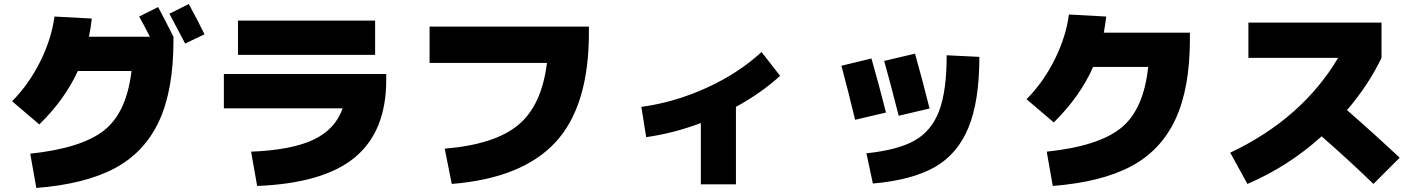

<svg xmlns="http://www.w3.org/2000/svg" viewBox="-20 -862 7040 952"><path d="M994 -692 898 -646Q844 -750 820 -794L916 -842Q962 -758 994 -692ZM175 -245 40 -360Q124 -445 180 -558Q236 -671 250 -780L435 -770Q431 -728 421 -680H723Q697 -732 670 -780L764 -827Q805 -750 840 -680V-660Q840 -414 768 -260Q696 -106 548.5 -27.5Q401 51 160 70L130 -100Q384 -127 496 -215.5Q608 -304 632 -510H366Q300 -367 175 -245Z M1160 -590V-760H1840V-590ZM1679 -325H1090V-495H1895V-465Q1895 -211 1740 -82Q1585 47 1255 60L1225 -110Q1426 -118 1534.5 -169.5Q1643 -221 1679 -325Z M2692 -550H2110V-730H2900V-700Q2900 -336 2734.5 -157Q2569 22 2220 50L2185 -125Q2431 -145 2548.5 -241.5Q2666 -338 2692 -550Z M3756 -604 3848 -486Q3755 -401 3629 -332V52H3455V-252Q3320 -201 3184 -182L3160 -332Q3327 -355 3484.5 -427Q3642 -499 3756 -604Z M4836 -580Q4836 -361 4782 -229.5Q4728 -98 4615 -33.5Q4502 31 4308 48L4276 -102Q4432 -118 4515.5 -165.5Q4599 -213 4636.5 -312Q4674 -411 4674 -588ZM4152 -536 4301 -572Q4340 -435 4373 -304L4220 -268Q4186 -410 4152 -536ZM4364 -560 4517 -596Q4554 -465 4589 -324L4436 -288Q4394 -454 4364 -560Z M5205 -255 5070 -370Q5154 -455 5210 -568Q5266 -681 5280 -790L5465 -780Q5460 -738 5453 -700H5880V-670Q5880 -424 5808 -270Q5736 -116 5588.5 -37.5Q5441 41 5200 60L5170 -110Q5427 -137 5539 -228Q5651 -319 5673 -530H5400Q5335 -383 5205 -255Z M6170 -575V-750H6830V-575Q6765 -440 6659 -316Q6792 -200 6920 -80L6790 50Q6667 -69 6533 -186Q6367 -36 6165 50L6080 -105Q6435 -273 6615 -575Z"/></svg>

Font: Mplus 1p Black
Style: Regular
Weight: 900
Version: Version 1.061